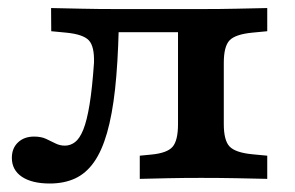

<svg xmlns="http://www.w3.org/2000/svg" viewBox="-20 -436 720 468"><path d="M469.7 -2.4Q425.4 -2.4 389.7 -1.6Q354 -0.8 320.7 0V-56.5L348.4 -59.2Q387.4 -62.8 400.7 -78.2Q413.9 -93.6 413.9 -133.6V-208.2H525.5V-133.6Q525.5 -93.6 539.7 -78.8Q553.9 -64 594.8 -60L631.4 -56.5V0Q595.6 -0.8 556.9 -1.6Q518.2 -2.4 469.7 -2.4ZM101.3 11.3Q58 11.3 33.4 -5.1Q8.9 -21.6 8.9 -51.2Q8.9 -74.7 23.9 -88.9Q38.9 -103.1 63.1 -103.1Q80.2 -103.1 92.1 -97.6Q104 -92 115 -86.5Q125.9 -81 138.2 -81Q151.6 -81 162.9 -89.6Q174.2 -98.2 183 -119.9Q191.8 -141.6 198.3 -181.2Q204.8 -220.7 209.1 -282.7Q210.4 -323.1 196.4 -337.8Q182.5 -352.4 141.5 -356.4L104.9 -359.9L104.5 -416.4Q140.7 -415.6 179.2 -414.8Q217.7 -413.9 266.2 -413.9H273H468.9H469.7Q518.2 -413.9 556.9 -414.8Q595.6 -415.6 631.4 -416.4V-359.9L594.8 -356.4Q553.9 -352.4 539.7 -337.8Q525.5 -323.1 525.5 -282.7V-208.2H413.9V-368.6L426.7 -357.5H258.4L269.4 -365.6Q267.3 -281.5 260.5 -218.9Q253.6 -156.3 240.9 -112.1Q228.2 -67.9 209.1 -40.8Q190 -13.6 163.2 -1.1Q136.4 11.3 101.3 11.3Z"/></svg>

Font: Playfair 5pt SemiExpanded Light
Style: Regular
Weight: 300
Width: 6
Designer: Claus Eggers Sørensen
Foundry: Claus Eggers Sørensen
Version: Version 2.203